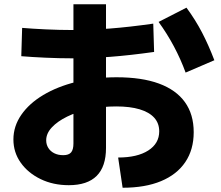

<svg xmlns="http://www.w3.org/2000/svg" viewBox="-20 -833 1040 902"><path d="M535 -93Q625 -93 676.5 -126Q728 -159 728 -216Q728 -254 704.5 -280Q681 -306 636 -319.5Q591 -333 526 -333Q460 -333 401 -320.5Q342 -308 296 -285.5Q250 -263 223.5 -234.5Q197 -206 197 -174Q197 -154 207 -138Q217 -122 235 -113Q253 -104 277 -104Q303 -104 314 -117Q325 -130 325 -159V-813H478V-138Q478 37 303 37Q230 37 171 8.5Q112 -20 77.5 -68.5Q43 -117 43 -178Q43 -240 80 -293.5Q117 -347 183 -386.5Q249 -426 337 -448Q425 -470 528 -470Q646 -470 726.5 -440.5Q807 -411 848.5 -353.5Q890 -296 890 -212Q890 -130 850.5 -71.5Q811 -13 736.5 18Q662 49 556 49ZM317 -559Q258 -559 192.5 -562Q127 -565 80 -569L84 -702Q131 -698 195.5 -695Q260 -692 318 -692Q406 -692 497 -699Q588 -706 700 -722L704 -589Q590 -573 498 -566Q406 -559 317 -559ZM852 -492Q829 -555 797 -615Q765 -675 725 -730L856 -797Q898 -740 929 -680.5Q960 -621 987 -550Z"/></svg>

Font: M PLUS 2 ExtraBold
Style: Regular
Weight: 800
Version: Version 1.001